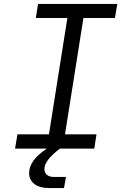

<svg xmlns="http://www.w3.org/2000/svg" viewBox="-20 -750 640 969"><path d="M560 -659H401L308 -72H467L456 0H282Q204 60 204 102Q204 121 216.5 132Q229 143 251 143H313L303 199H227Q180 199 153.5 178.5Q127 158 127 124Q127 92 148 62Q169 32 216 0H56L68 -72H227L320 -659H161L172 -730H572Z"/></svg>

Font: JetBrains Mono Semi Light
Style: Italic
Weight: 350
Italic angle: -9°
Monospace: yes
Designer: Philipp Nurullin, Konstantin Bulenkov
Foundry: JetBrains
Version: 2.002